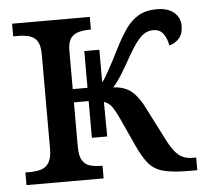

<svg xmlns="http://www.w3.org/2000/svg" viewBox="-44 -589 683 635"><g transform="rotate(-5 297.5 -271.0)"><path d="M19 0V-42H33Q55 -42 71.5 -47Q88 -52 97.5 -67.5Q107 -83 107 -114V-426Q107 -456 97.5 -470.5Q88 -485 71 -489.5Q54 -494 33 -494H18V-536H276V-494H272Q252 -494 235.5 -489.5Q219 -485 209 -472Q199 -459 199 -431V-303H248V-425H298V-317Q305 -325 311.5 -336.5Q318 -348 325.5 -361.5Q333 -375 341.5 -391.5Q350 -408 360 -428Q378 -463 396 -488.5Q414 -514 438.5 -528Q463 -542 498 -542Q536 -542 556 -524.5Q576 -507 576 -480Q576 -453 562 -438Q548 -423 530 -419Q526 -442 514.5 -458Q503 -474 481 -474Q457 -474 438.5 -455.5Q420 -437 398 -398Q375 -357 360.5 -334Q346 -311 333 -297Q373 -295 396.5 -273.5Q420 -252 439 -211L486 -119Q500 -90 513 -73Q526 -56 540.5 -49Q555 -42 574 -42H586V0H558Q505 0 474.5 -8Q444 -16 426 -37Q408 -58 390 -97L347 -191Q335 -217 325 -231.5Q315 -246 298 -252L299 -137H248V-259H199V-111Q199 -81 208.5 -66Q218 -51 234 -46.5Q250 -42 270 -42H275V0Z"/></g></svg>

Font: Noto Serif SemiCondensed
Style: Regular
Weight: 400
Width: 4
Designer: Monotype Design Team
Foundry: Monotype Imaging Inc.
Version: Version 2.013